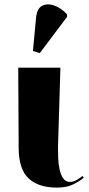

<svg xmlns="http://www.w3.org/2000/svg" viewBox="-20 -844 403 874"><path d="M239 10Q155 10 110.5 -31.5Q66 -73 65 -167L63 -536H255L244 -173Q244 -150 245 -123Q246 -96 251.5 -71.5Q257 -47 268 -31.5Q279 -16 298 -16Q314 -16 328.5 -24.5Q343 -33 356 -43L361 -35Q344 -20 314 -5Q284 10 239 10ZM161 -602 130 -612 144 -762Q148 -805 171.5 -817.5Q195 -830 226.5 -819Q258 -808 285 -779V-767Z"/></svg>

Font: Noto Serif Display SemiCondensed Black
Style: Regular
Weight: 900
Width: 4
Designer: Monotype Design Team
Foundry: Monotype Imaging Inc.
Version: Version 2.009